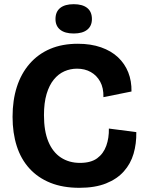

<svg xmlns="http://www.w3.org/2000/svg" viewBox="-20 -883 696 917"><path d="M359 14Q280 14 220.5 -10Q161 -34 120.5 -78.5Q80 -123 60 -185.5Q40 -248 40 -325Q40 -404 60.5 -468Q81 -532 121.5 -578.5Q162 -625 219.5 -649.5Q277 -674 352 -674Q414 -674 462.5 -657Q511 -640 543.5 -609.5Q576 -579 592.5 -537.5Q609 -496 608 -446L474 -419Q475 -463 458.5 -493Q442 -523 413.5 -539Q385 -555 348 -555Q316 -555 287.5 -542.5Q259 -530 237 -503Q215 -476 202.5 -434Q190 -392 190 -333Q190 -257 211 -206.5Q232 -156 271 -130.5Q310 -105 362 -105Q414 -105 444 -127Q474 -149 487.5 -186.5Q501 -224 500 -269L631 -252Q632 -197 618 -149Q604 -101 571.5 -64.5Q539 -28 486.5 -7Q434 14 359 14ZM332 -723Q290 -723 267.5 -741Q245 -759 245 -792Q245 -827 267.5 -845Q290 -863 332 -863Q374 -863 396.5 -845Q419 -827 419 -792Q419 -759 396.5 -741Q374 -723 332 -723Z"/></svg>

Font: Bricolage Grotesque 28pt
Style: Bold
Weight: 700
Designer: Mathieu Triay
Foundry: Atelier Triay
Version: Version 1.000;gftools[0.9.30]